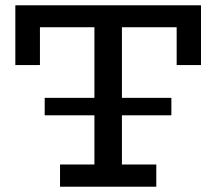

<svg xmlns="http://www.w3.org/2000/svg" viewBox="-20 -706 818 726"><path d="M149 -270V-336H628V-270ZM38 -460V-686H740V-460H648V-603H131V-460ZM207 0V-84H571V0ZM337 -53V-640H441V-53Z"/></svg>

Font: BioRhyme
Style: Regular
Weight: 400
Designer: Aoife Mooney
Foundry: Aoife Mooney Type
Version: Version 1.600;gftools[0.9.33]